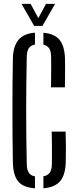

<svg xmlns="http://www.w3.org/2000/svg" viewBox="-20 -976 400 1002"><path d="M162.5 6.7Q101.1 2.5 74.8 -29.3Q48.5 -61.2 47.2 -129Q45.9 -197.5 45.4 -264.9Q44.9 -332.4 44.9 -399.7Q44.9 -466.9 45.4 -534.6Q45.9 -602.3 47.2 -670.6Q48.3 -732.5 75.4 -766.7Q102.6 -801 162.5 -805.4V-743.4Q140.7 -739.6 130.7 -725Q120.7 -710.5 119.7 -681.7Q118.1 -608.9 117.4 -539Q116.6 -469.1 116.6 -399.8Q116.6 -330.5 117.4 -260.4Q118.1 -190.4 119.7 -117.7Q120.7 -89.3 130.5 -74.4Q140.3 -59.6 162.5 -55.4ZM206.5 6.7V-55.8Q229.2 -60 239.7 -75Q250.2 -90 250.7 -117.7Q251.2 -144.4 251.2 -174.1Q251.3 -203.7 250.8 -233.3Q250.4 -262.9 249.9 -289.3H322.4Q323.8 -248.2 324 -209.1Q324.2 -170.1 323.2 -129Q321 -62.5 293.8 -30.4Q266.6 1.7 206.5 6.7ZM246.1 -520.3Q246.6 -545.5 246.9 -573.2Q247.2 -600.8 247.2 -628.8Q247.2 -656.9 246.7 -681.7Q246.2 -708.8 236.7 -723.5Q227.2 -738.3 206.5 -742.9V-805.1Q264.1 -800.1 290.5 -768.3Q317 -736.4 319.2 -670.4Q319.7 -651.5 319.7 -623.3Q319.7 -595.1 319.4 -567.1Q319.1 -539.2 318.6 -520.3ZM158.4 -840.6 92.3 -955.8H139.7L180.1 -881.4L220.1 -955.8H267.5L201.4 -840.6Z"/></svg>

Font: Big Shoulders Stencil Display SC Thin
Style: Regular
Weight: 100
Designer: Patric King
Foundry: XO Type Co
Version: Version 2.001